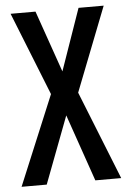

<svg xmlns="http://www.w3.org/2000/svg" viewBox="-52 -753 526 791"><g transform="rotate(-5 211.0 -357.0)"><path d="M417 0H310L214 -277L109 0H5L159 -370L22 -714H125L214 -459L303 -714H407L271 -366Z"/></g></svg>

Font: Noto Sans Lao Looped ExtraCondensed Medium
Style: Regular
Weight: 500
Width: 2
Designer: Mark Frömberg, Ben Mitchell
Foundry: The Fontpad Ltd
Version: Version 1.002; ttfautohint (v1.8.4.7-5d5b)